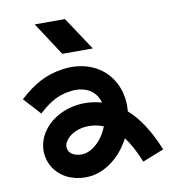

<svg xmlns="http://www.w3.org/2000/svg" viewBox="-78 -747 750 823"><g transform="rotate(-10 297.0 -335.0)"><path d="M355 -532.3 259.2 -677H127.6L222.2 -532.3ZM456.1 -240.2C462 -308.2 442.5 -376.3 387.3 -423C342.1 -461.3 277.8 -477 211.2 -466.9C138.5 -455.5 87.1 -429.1 22 -369.7L89.2 -295.9C146.1 -347.7 180.2 -360.9 226.7 -368.1C264 -374 300.1 -366 322.8 -346.8C339 -333.1 348.7 -315.9 353.6 -297.1C334.7 -302.4 314.8 -305.7 294.2 -307C219.4 -311.4 146.4 -281.7 104.5 -228.9C73.4 -189.7 63.2 -141.4 76.6 -96.4C87.4 -60.1 112.4 -30.3 147.2 -12.3C171.4 0.2 199.8 6.5 228.3 6.5C248 6.5 267.8 3.5 286 -2.7C329.6 -17.7 369 -48.1 399.8 -90.5C408.6 -102.6 416.6 -115.6 423.6 -129.1C444.1 -102 464.3 -65.7 483.9 -16.9L576.7 -53.9C543.7 -136.2 503.8 -198.1 456.3 -240.1ZM319 -149.2C300.6 -123.9 277.4 -105.5 253.6 -97.3C234.4 -90.6 210 -92.3 192.9 -101.1C182 -106.7 175.3 -114.4 172.1 -124.8C168 -138.9 171.4 -152.9 182.5 -166.8C202.5 -192.1 239.7 -207.6 279 -207.6C282 -207.6 285 -207.6 288 -207.3C305.2 -206.3 323.9 -203.3 343.5 -195.2C336.8 -177.8 328.1 -162 318.9 -149.2Z"/></g></svg>

Font: Diatome Awesome Semibold
Style: Regular
Weight: 400
Designer: 15.100.17
Foundry: 15.100.17
Version: Version 1.005;Fontself Maker 3.5.8